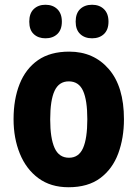

<svg xmlns="http://www.w3.org/2000/svg" viewBox="-20 -777 579 807"><path d="M501 -276Q501 -197 477 -132Q453 -67 401.5 -28.5Q350 10 268 10Q193 10 141.5 -28Q90 -66 63.5 -131Q37 -196 37 -276Q37 -360 62.5 -424Q88 -488 139.5 -524Q191 -560 271 -560Q374 -560 437.5 -486.5Q501 -413 501 -276ZM191 -275Q191 -196 209.5 -155Q228 -114 270 -114Q311 -114 329 -154.5Q347 -195 347 -276Q347 -356 329 -395.5Q311 -435 269 -435Q228 -435 209.5 -395.5Q191 -356 191 -275ZM103 -686Q103 -721 122 -739Q141 -757 171 -757Q202 -757 221 -738.5Q240 -720 240 -686Q240 -652 221 -634Q202 -616 171 -616Q141 -616 122 -633.5Q103 -651 103 -686ZM298 -686Q298 -721 317 -739Q336 -757 367 -757Q398 -757 417 -738.5Q436 -720 436 -686Q436 -652 417 -634Q398 -616 367 -616Q336 -616 317 -634Q298 -652 298 -686Z"/></svg>

Font: Noto Sans Arabic Cond ExtBd
Style: Regular
Weight: 800
Width: 3
Designer: Monotype Design Team, Nadine Chahine, Nizar Qandah and Khaled Hosny
Foundry: Monotype Imaging Inc.
Version: Version 2.012; ttfautohint (v1.8.4.7-5d5b)